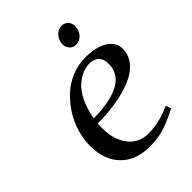

<svg xmlns="http://www.w3.org/2000/svg" viewBox="-184 -710 810 810"><g transform="rotate(-45 221.0 -305.0)"><path d="M54.2 -172.9Q54.2 -211.9 65.7 -252Q77.1 -292 99.6 -327.6Q122.1 -363.3 152.1 -391.4Q182.1 -419.4 221.7 -435.8Q261.2 -452.1 304.2 -452.1Q368.2 -452.1 405 -428.5Q441.9 -404.8 441.9 -367.2Q441.9 -328.1 416.5 -298.3Q391.1 -268.6 347.9 -251.5Q304.7 -234.4 253.4 -226.1Q202.1 -217.8 144 -217.8Q143.1 -211.9 143.1 -191.9Q143.1 -120.1 177 -78.1Q210.9 -36.1 265.1 -36.1Q330.1 -36.1 399.9 -67.9L408.2 -43.9Q352.5 -15.6 315.7 -4.4Q278.8 6.8 231 6.8Q147.9 6.8 101.1 -41.7Q54.2 -90.3 54.2 -172.9ZM147.9 -245.1Q242.7 -245.1 298.8 -273.7Q355 -302.2 355 -363.8Q355 -393.1 339.6 -407.5Q324.2 -421.9 298.8 -421.9Q276.4 -421.9 254.4 -412.4Q232.4 -402.8 210.9 -383.1Q189.5 -363.3 172.6 -327.6Q155.8 -292 147.9 -245.1ZM274.9 -558.1Q274.9 -581.5 290.3 -599.4Q305.7 -617.2 328.1 -617.2Q344.2 -617.2 355.7 -606.2Q367.2 -595.2 367.2 -576.2Q367.2 -551.3 352.1 -534.2Q336.9 -517.1 313 -517.1Q296.9 -517.1 285.9 -529.8Q274.9 -542.5 274.9 -558.1Z"/></g></svg>

Font: Dehuti
Style: Bold-Italic
Weight: 700
Version: Version 1.2